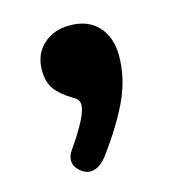

<svg xmlns="http://www.w3.org/2000/svg" viewBox="-71 -260 494 532"><g transform="rotate(-15 176.0 6.0)"><path d="M126 209Q110 209 95.5 195.5Q81 182 81 166Q81 152 91 138Q149 55 149 24Q149 8 133 0Q98 -21 83 -42Q68 -63 68 -96Q68 -142 98 -169.5Q128 -197 174 -197Q227 -197 256 -165Q285 -133 285 -81Q285 -20 259 39Q233 98 177 175Q152 209 126 209Z"/></g></svg>

Font: Solway ExtraBold
Style: Regular
Weight: 800
Designer: Mariya V. Pigoulevskaya
Foundry: The Northern Block Ltd.
Version: Version 1.000;hotconv 1.0.109;makeotfexe 2.5.65596